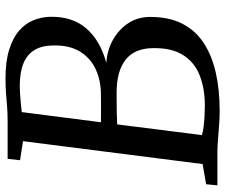

<svg xmlns="http://www.w3.org/2000/svg" viewBox="-79 -711 798 680"><g transform="rotate(-90 320.0 -371.0)"><path d="M267.5 8Q243.5 8 216.8 6Q190 4 165.2 2Q140.5 0 122 0H3.5L7.5 -40L79 -52.5L160 -688.5L92.5 -699L97.5 -743H230Q260 -743 283.8 -745Q307.5 -747 330.8 -748.8Q354 -750.5 382.5 -750.5Q442.5 -750.5 484 -737.5Q525.5 -724.5 550.8 -702.8Q576 -681 587.8 -652.8Q599.5 -624.5 600.5 -594Q602.5 -514 559.2 -464.2Q516 -414.5 437 -393.5Q482.5 -390.5 519.2 -369.8Q556 -349 577.8 -315.8Q599.5 -282.5 600 -240.5Q600.5 -173.5 577 -126.2Q553.5 -79 509.2 -49.5Q465 -20 403.8 -6Q342.5 8 267.5 8ZM285.5 -44.5Q346.5 -44.5 393 -62.8Q439.5 -81 465.2 -121.8Q491 -162.5 489.5 -229.5Q488.5 -294 448 -325.5Q407.5 -357 331.5 -357Q290.5 -357 264.2 -356.5Q238 -356 219.5 -355L181.5 -55Q193 -51 212 -48.8Q231 -46.5 251.2 -45.5Q271.5 -44.5 285.5 -44.5ZM227 -412.5Q250.5 -412 276.2 -412.2Q302 -412.5 325 -412.5Q373.5 -412.5 413.5 -430.5Q453.5 -448.5 477 -486.2Q500.5 -524 499 -583Q498.5 -621.5 483 -647.5Q467.5 -673.5 436 -686.8Q404.5 -700 355 -700Q345.5 -700 328.5 -699Q311.5 -698 293.5 -696.2Q275.5 -694.5 263 -693Z"/></g></svg>

Font: Merriweather Light 18pt
Style: Italic
Weight: 400
Italic angle: -7.8°
Version: Version 2.101